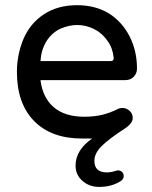

<svg xmlns="http://www.w3.org/2000/svg" viewBox="-20 -529 593 748"><path d="M467.8 -216.8H137.7Q146.5 -147.5 189.9 -110.8Q233.4 -74.2 307.6 -74.2Q346.7 -74.2 377.4 -81.5Q408.2 -88.9 439.5 -104.5Q446.3 -108.4 457 -108.4Q472.7 -108.4 484.9 -97.2Q497.1 -85.9 497.1 -69.3Q497.1 -48.8 467.8 -29.3Q403.3 12.7 375.5 40.5Q347.7 68.4 347.7 97.7Q347.7 142.6 396.5 142.6Q412.1 142.6 430.7 136.7L433.6 135.7L439.5 134.8Q449.2 134.8 455.6 141.1Q461.9 147.5 461.9 157.2Q461.9 168 451.2 175.8Q416 199.2 366.2 199.2Q328.1 199.2 301.3 175.8Q274.4 152.3 274.4 116.2Q274.4 55.7 338.9 10.7H299.8Q179.7 10.7 112.8 -57.6Q45.9 -126 45.9 -249Q45.9 -315.4 71.3 -377Q97.7 -438.5 151.4 -473.6Q205.1 -508.8 280.3 -508.8Q352.5 -508.8 406.2 -475.6Q457 -442.4 485.4 -386.2Q513.7 -330.1 513.7 -261.7Q513.7 -243.2 501 -230Q488.3 -216.8 467.8 -216.8ZM422.9 -303.7Q418.9 -342.8 399.4 -369.1Q377.9 -400.4 346.2 -416Q314.5 -431.6 280.3 -431.6Q249 -431.6 214.8 -417Q180.7 -400.4 160.6 -367.7Q140.6 -335 137.7 -291H411.1Q423.8 -291 422.9 -303.7Z"/></svg>

Font: FakePearl
Style: Regular
Weight: 400
Version: Version 1.2